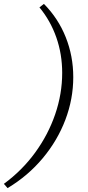

<svg xmlns="http://www.w3.org/2000/svg" viewBox="-100 -762 452 988"><path d="M126 -742Q200 -667 238.5 -570Q277 -473 277 -365Q277 -253 236.5 -146Q196 -39 120 52Q44 143 -61 206L-80 184Q14 115 81 23Q148 -69 184 -174Q220 -279 220 -387Q220 -483 190 -569Q160 -655 103 -724Z"/></svg>

Font: Piazzolla Thin Light
Style: Italic
Weight: 300
Italic angle: -11.3°
Version: Version 2.005